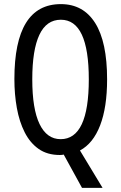

<svg xmlns="http://www.w3.org/2000/svg" viewBox="-20 -744 590 934"><path d="M501 -358Q501 -222 467 -134Q433 -46 369 -12L479 170H379L290 8Q282 10 271 10Q210 10 168 -19.5Q126 -49 100 -100.5Q74 -152 62 -218.5Q50 -285 50 -359Q50 -724 276 -724Q385 -724 443 -632Q501 -540 501 -358ZM137 -358Q137 -214 172.5 -140.5Q208 -67 275 -67Q412 -67 412 -358Q412 -648 276 -648Q206 -648 171.5 -574.5Q137 -501 137 -358Z"/></svg>

Font: Noto Sans Lao UI ExtCond
Style: Regular
Weight: 400
Width: 2
Designer: Monotype Design Team
Foundry: Monotype Imaging Inc.
Version: Version 2.000; ttfautohint (v1.8.4.7-5d5b)